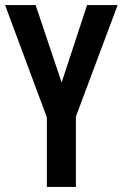

<svg xmlns="http://www.w3.org/2000/svg" viewBox="-20 -734 482 754"><path d="M222 -410 322 -714H442L278 -276V0H164V-273L0 -714H120Z"/></svg>

Font: Noto Sans Gurmukhi ExtraCondensed SemiBold
Style: Regular
Weight: 600
Width: 2
Designer: Jelle Bosma - Monotype Design Team
Foundry: Monotype Imaging Inc.
Version: Version 2.004; ttfautohint (v1.8.4.7-5d5b)